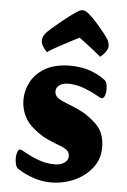

<svg xmlns="http://www.w3.org/2000/svg" viewBox="-55 -821 579 874"><g transform="rotate(5 234.0 -383.5)"><path d="M210.7 13Q172.6 13 135 1Q97.4 -11 63.6 -31.7Q48.7 -39.7 45.3 -56.2Q42 -72.7 42 -83.2Q42 -98.7 46.7 -111.5Q51.5 -124.2 58.5 -124.2Q63.7 -124.2 77.8 -116Q91.8 -107.7 113 -97.4Q134.1 -87 161.6 -78.8Q189.2 -70.6 222.9 -70.6Q237.1 -70.6 250.7 -75.3Q264.2 -80 273 -89.6Q281.9 -99.1 281.9 -112.8Q281.9 -131.7 267.6 -141.9Q253.3 -152.1 229.5 -160.5Q205.6 -168.8 176.8 -182.2Q148 -195.6 118.2 -220.1Q85.1 -246.1 69.5 -279.7Q53.8 -313.3 53.8 -352.2Q53.8 -395.1 75.1 -434.4Q96.4 -473.7 140.7 -498.9Q185.1 -524 253.7 -524Q303.8 -524 342.9 -510.4Q381.9 -496.7 407.7 -477.3Q422.2 -468 424.4 -454.5Q426.5 -441.1 426.5 -429.8Q426.5 -413 421.3 -400.9Q416 -388.8 408.3 -388.8Q403.5 -388.8 389.6 -396.9Q375.7 -405 354.5 -415.2Q333.3 -425.5 306.6 -433.6Q279.8 -441.7 248.3 -441.7Q235.8 -441.7 223.6 -437.2Q211.4 -432.7 203.5 -423.9Q195.7 -415.1 195.7 -401Q195.7 -382.7 212 -371.6Q228.3 -360.5 254.3 -350.8Q280.2 -341.1 311.6 -326.5Q342.9 -311.9 373.6 -285.8Q405.5 -260.4 417.6 -231.6Q429.8 -202.9 429.8 -165.4Q429.8 -111.9 398 -71.5Q366.2 -31 316 -9Q265.8 13 210.7 13ZM141.7 -576.1Q127.1 -591 120.5 -602.9Q113.9 -614.8 113.9 -624Q113.9 -631.8 115.8 -640Q117.6 -648.1 124.2 -656.6Q128.2 -662.6 139.3 -673.2Q150.4 -683.8 165.5 -696.5Q180.6 -709.2 197.2 -722.7Q213.8 -736.1 229.3 -748Q244.8 -759.8 256.6 -767.6Q267.4 -774.6 273.3 -777.5Q279.2 -780.4 287.4 -780.4Q295.5 -780.4 300.9 -777.5Q306.3 -774.6 315.3 -767.6Q334.8 -750.9 355.1 -727.9Q375.4 -704.9 391.6 -684.3Q407.9 -663.8 412.6 -653.3Q415.8 -646.6 417.3 -640.1Q418.8 -633.6 418.8 -626.6Q418.8 -617.3 410.4 -604Q402.1 -590.7 384.2 -576.1Q380.4 -580.4 368.4 -590.1Q356.4 -599.8 340.9 -612Q325.4 -624.2 310 -635.7Q294.7 -647.3 283.9 -655Q268.7 -647.5 247.1 -636Q225.5 -624.5 203.3 -612.8Q181 -601.1 164.1 -591.1Q147.3 -581.2 141.7 -576.1Z"/></g></svg>

Font: Briem Hand Thin
Style: Regular
Weight: 100
Designer: Gunnlaugur SE Briem, Eben Sorkin
Foundry: Sorkin Type Co.
Version: Version 1.003